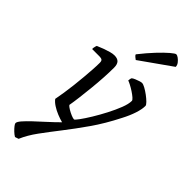

<svg xmlns="http://www.w3.org/2000/svg" viewBox="-294 -796 1049 1049"><g transform="rotate(45 230.5 -271.5)"><path d="M76 200Q64 193 52 181.5Q40 170 32 159.5Q24 149 24 144Q24 134 40 115.5Q56 97 82.5 72Q109 47 140 19Q171 -9 201 -39Q181 -44 157.5 -53.5Q134 -63 114 -76Q94 -89 84 -103Q89 -129 94 -161Q99 -193 103 -228Q107 -263 110 -297Q113 -331 115 -361Q117 -391 117 -414Q117 -429 110.5 -433.5Q104 -438 91 -438H34Q34 -442 34.5 -448Q35 -454 37 -459.5Q39 -465 40 -468Q58 -476 77 -483Q96 -490 114 -495Q132 -500 145 -500Q169 -500 180 -488Q191 -476 191 -451Q191 -416 188.5 -373.5Q186 -331 181.5 -287Q177 -243 172 -202.5Q167 -162 162 -134Q167 -127 182 -118Q197 -109 212.5 -102.5Q228 -96 236 -96Q240 -96 257 -119Q274 -142 296 -178Q318 -214 339 -254.5Q360 -295 374 -331Q388 -367 388 -391Q388 -397 376.5 -407Q365 -417 349 -427.5Q333 -438 317.5 -446Q302 -454 295 -456Q295 -462 296.5 -468.5Q298 -475 300 -478Q306 -483 318 -488Q330 -493 341 -496.5Q352 -500 358 -500Q367 -500 383.5 -491Q400 -482 417.5 -469Q435 -456 447.5 -443.5Q460 -431 460 -424Q460 -399 448.5 -363.5Q437 -328 416 -288Q372 -201 324 -132.5Q276 -64 232 -7.5Q188 49 152.5 97.5Q117 146 97 193ZM245 -564Q239 -568 231.5 -574.5Q224 -581 223 -586Q260 -633 293 -668Q326 -703 349.5 -723Q373 -743 380 -743Q387 -743 397.5 -735.5Q408 -728 417 -716.5Q426 -705 426 -692Z"/></g></svg>

Font: Texturina Medium 12pt ExtraLight
Style: Italic
Weight: 250
Italic angle: -11°
Version: Version 1.002